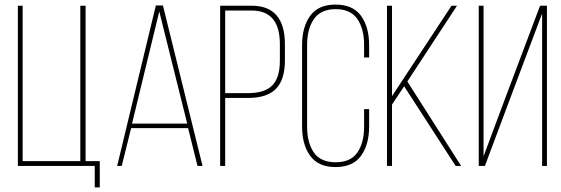

<svg xmlns="http://www.w3.org/2000/svg" viewBox="-20 -725 2450 839"><path d="M416 94H394V0H58V-700H79V-21H331V-700H354V-21H416Z M802 -165H553L512 0H492L661 -701H692L865 0H843ZM676 -675 557 -185H798Z M942 -700H1080Q1225 -700 1225 -531V-461Q1225 -377 1186 -337Q1147 -297 1064 -297H964V0H942ZM964 -318H1064Q1137 -318 1170 -352Q1203 -386 1203 -460V-532Q1203 -679 1080 -679H964Z M1446 -705Q1522 -705 1557.5 -656Q1593 -607 1593 -528V-474H1571V-529Q1571 -599 1541.5 -642Q1512 -685 1447 -685Q1382 -685 1352 -642Q1322 -599 1322 -529V-171Q1322 -101 1351.5 -58.5Q1381 -16 1447 -16Q1512 -16 1541.5 -58.5Q1571 -101 1571 -171V-248H1593V-172Q1593 -93 1557.5 -44Q1522 5 1446 5Q1371 5 1335.5 -44Q1300 -93 1300 -172V-528Q1300 -607 1335.5 -656Q1371 -705 1446 -705Z M1971 0 1746 -348 1693 -268V0H1671V-700H1693V-305L1953 -700H1977L1760 -369L1995 0Z M2349 -666 2221 -326 2099 0H2072V-700H2093V-42L2190 -302L2340 -700H2370V0H2349Z"/></svg>

Font: Bebas Neue Light
Style: Regular
Weight: 300
Designer: Ryoichi Tsunekawa
Foundry: Ryoichi Tsunekawa
Version: Version 1.003;PS 001.003;hotconv 1.0.70;makeotf.lib2.5.58329